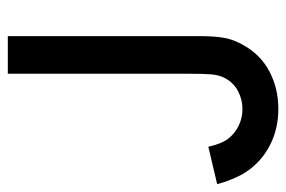

<svg xmlns="http://www.w3.org/2000/svg" viewBox="-140 -562 729 489"><g transform="rotate(-90 224.5 -317.5)"><path d="M191.4 26.9Q145 26.9 106.4 9Q67.9 -8.8 41.5 -41Q15.1 -73.2 0 -128.9L95.2 -151.4Q103 -117.2 116.2 -100.3Q129.4 -83.5 149.2 -74Q168.9 -64.5 190.9 -64.5Q214.8 -64.5 236.3 -75.4Q257.8 -86.4 270 -108.9Q277.8 -124 279.5 -142.6Q281.2 -161.1 281.2 -199.7V-662.1H377V-174.3Q377 -137.2 372.8 -112.3Q368.7 -87.4 354 -62Q329.6 -18.1 286.6 4.4Q243.7 26.9 191.4 26.9Z"/></g></svg>

Font: Potro Sans Bangla
Style: Bold
Weight: 700
Designer: Jayed Ahsan Saad
Foundry: Codepotro
Version: Potro Sans Bangla;Version 0.996;CodepotroFonts;